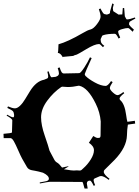

<svg xmlns="http://www.w3.org/2000/svg" viewBox="-51 -1155 801 1108"><path d="M584 -1088.4 597.2 -1135.3 605.5 -1130.9 600.1 -1108.9Q601.1 -1088.9 605 -1088.9L633.3 -1070.8Q647.9 -1070.8 654.8 -1071.8L657.7 -1108.4L665.5 -1108.9Q668.9 -1064.5 669.4 -1061L676.3 -1047.9Q679.2 -1043 681.2 -1043Q697.3 -1043 727.5 -1054.2L730 -1047.9Q695.3 -1031.2 695.3 -1025.4L693.4 -1015.6Q693.8 -1007.8 721.7 -984.4L714.8 -971.7Q693.4 -993.2 688.5 -993.2Q673.8 -993.2 652.3 -986.6Q630.9 -980 630.9 -973.6Q630.9 -961.9 642.6 -938L633.3 -932.6Q620.1 -960 612.3 -960Q570.8 -960 546.9 -952.6Q537.1 -949.2 537.1 -946Q537.1 -942.9 535.2 -940.9L529.8 -929.2Q529.8 -915.5 533.4 -908Q537.1 -900.4 550.8 -890.6L543 -882.8Q526.4 -900.9 521 -900.9Q496.1 -900.9 447.5 -871.6Q398.9 -842.3 392.3 -840.1Q385.7 -837.9 379.4 -836.2Q373 -834.5 373 -832.5L312 -826.7Q312 -824.2 311.8 -824.2Q311.5 -824.2 310.1 -826.7Q297.4 -849.6 282.2 -849.6Q285.2 -849.6 286.6 -899.4Q340.3 -914.1 426.8 -964.4Q454.6 -981 471.4 -984.9Q488.3 -988.8 508.8 -1015.9Q529.3 -1043 529.3 -1058.8Q529.3 -1074.7 519.5 -1102.1L528.8 -1106Q544.9 -1073.7 551.8 -1073.7L565.9 -1070.8Q572.8 -1072.8 577.1 -1074.7Q579.1 -1075.2 580.6 -1076.7Q582 -1078.1 583 -1078.9Q584 -1079.6 584 -1083.5ZM684.1 -452.1 727.1 -458 729 -441.9 687 -436Q682.1 -407.2 681.6 -374Q679.7 -304.7 610.8 -232.9L551.3 -173.8Q547.9 -170.4 547.9 -163.1Q547.9 -148.4 581.1 -123L576.2 -117.2Q547.4 -139.2 532.2 -139.2L525.9 -138.2Q523.9 -138.2 522.9 -137.2L497.1 -126Q489.3 -123 489.3 -114.7Q489.3 -106.4 498 -85.9L489.3 -83Q475.6 -112.8 468.3 -112.8Q450.2 -112.8 450.2 -95.2Q450.2 -93.8 455.1 -66.9H437Q427.2 -105 424.3 -105L237.3 -106Q228.5 -106 179.2 -96.2L178.2 -102.1Q222.2 -109.9 222.2 -111.8Q231 -115.2 231 -124Q231 -141.6 197.3 -158.2L171.9 -165Q165 -167 152.1 -169.2Q139.2 -171.4 131.8 -172.9Q112.3 -176.8 104 -191.9L77.1 -238.8Q68.4 -254.4 54 -287.6Q39.6 -320.8 29.1 -339.4Q18.6 -357.9 9.3 -357.9H-29.8L-30.8 -382.8Q18.1 -386.2 18.1 -391.1L20 -460Q20 -469.7 -12.7 -487.8L-9.8 -493.2Q16.1 -478 24.9 -478Q31.2 -478 30.3 -492.4Q29.3 -506.8 23.4 -513.4Q17.6 -520 -8.8 -532.2L-4.9 -541Q21 -529.8 34.9 -529.8Q48.8 -529.8 64.7 -544.9Q80.6 -560.1 94 -582.8Q107.4 -605.5 122.1 -628.9Q157.2 -686 203.1 -694.8L221.2 -702.1Q227.1 -705.1 227.1 -713.6Q227.1 -722.2 222.2 -741.2L230 -743.2Q239.7 -709 247.1 -709L271 -711.9Q271.5 -711.9 281.2 -716.8Q289.1 -722.2 289.1 -731.7Q289.1 -741.2 282.2 -762.2L293 -766.1Q300.3 -744.1 305.2 -737.5Q310.1 -731 317.9 -731L406.2 -732.9Q414.6 -733.4 435.1 -764.9Q455.6 -796.4 468.3 -824.2L478 -819.8Q438 -731.9 438 -727.5Q438 -723.1 442.9 -715.8H443.8Q460.4 -698.7 496.3 -679Q532.2 -659.2 559.1 -659.2Q570.8 -659.2 589.8 -687L599.1 -681.2Q583 -657.2 583 -647.2Q583 -637.2 600.1 -621.6Q617.2 -606 627.4 -606Q637.7 -606 661.1 -624L666 -617.2Q639.2 -596.2 639.2 -586.9V-584Q640.6 -579.6 643.1 -577.1Q668.5 -555.2 676.8 -492.2Q680.7 -463.4 684.1 -452.1ZM339.8 -652.8 308.1 -654.8Q306.2 -654.8 302.2 -652.8Q257.3 -622.1 221.7 -574Q186 -525.9 186 -478Q186 -433.1 207.3 -372.1Q228.5 -311 234.9 -285.2Q252.4 -253.9 259.8 -238.3Q267.1 -222.7 278.3 -216.8Q289.6 -210.9 307.1 -188L343.3 -195.8L344.2 -193.8Q331.1 -187 317.9 -178.2Q322.3 -177.7 335 -175.8Q360.8 -170.9 375 -170.9L392.1 -171.9L408.2 -170.9Q416 -170.9 418.9 -173.8L430.2 -184.1Q455.1 -206.1 473.1 -235.4Q491.2 -264.6 491.2 -288.1Q491.2 -311.5 461.9 -331.1L487.3 -370.1Q503.9 -358.9 513.4 -358.9Q522.9 -358.9 525.9 -361.3Q529.3 -364.7 529.3 -374L530.3 -454.1Q525.9 -507.3 501.5 -556.6Q456.1 -649.4 406.2 -660.2H401.9Q369.1 -652.8 339.8 -652.8ZM640.1 -581.1Q640.1 -581.1 639.2 -584Q639.2 -582 640.1 -581.1Z"/></svg>

Font: Eater Caps
Style: Regular
Weight: 400
Version: Version 001.002